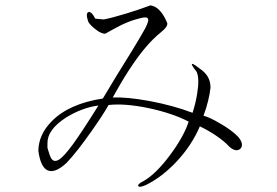

<svg xmlns="http://www.w3.org/2000/svg" viewBox="-20 -739 1040 721"><path d="M369.1 -666 337.9 -668.9Q322.3 -698.2 311.5 -693.4Q300.8 -688.5 311.5 -657.2Q319.3 -643.6 338.9 -628.9Q359.4 -612.3 375 -612.3Q411.1 -632.8 436.5 -645.5Q471.7 -662.1 497.1 -668Q528.3 -677.7 534.2 -670.9Q542 -664.1 525.4 -632.8Q508.8 -602.5 476.6 -549.8Q457 -518.6 418 -455.1L366.2 -369.1Q239.3 -349.6 174.8 -284.2Q125 -234.4 124 -172.9Q131.8 -114.3 156.2 -100.6Q184.6 -85 230.5 -127.9Q268.6 -168 324.2 -247.1Q370.1 -312.5 387.7 -344.7Q448.2 -351.6 538.1 -333Q628.9 -313.5 688.5 -282.2Q669.9 -225.6 618.2 -156.2Q566.4 -86.9 521.5 -60.5Q496.1 -47.9 499 -41Q502 -33.2 527.3 -43.9Q588.9 -74.2 643.6 -132.8Q700.2 -193.4 730.5 -264.6Q764.6 -248 793 -228.5Q823.2 -208 841.8 -187.5Q867.2 -166 882.8 -180.7Q897.5 -196.3 875 -224.6Q850.6 -250 806.6 -275.4Q768.6 -297.9 744.1 -304.7Q754.9 -332 761.7 -361.3Q768.6 -389.6 770.5 -410.2Q770.5 -434.6 758.8 -453.1Q750 -466.8 735.4 -477.5Q709 -498 703.1 -499Q693.4 -501 718.8 -468.8Q729.5 -443.4 720.7 -389.6Q715.8 -355.5 703.1 -315.4Q630.9 -342.8 543 -359.4Q458 -375 403.3 -373Q466.8 -488.3 521.5 -554.7Q551.8 -591.8 586.9 -620.1Q599.6 -630.9 602.5 -635.7Q608.4 -642.6 608.4 -651.4Q598.6 -675.8 585.9 -692.4Q567.4 -715.8 544.9 -718.8Q500 -702.1 455.1 -688.5Q397.5 -670.9 369.1 -666ZM158.2 -183.6V-202.1Q158.2 -252.9 228.5 -297.9Q289.1 -335 349.6 -342.8Q290 -247.1 253.9 -197.3Q219.7 -150.4 200.2 -138.7Q182.6 -128.9 172.9 -143.6Q167 -152.3 158.2 -183.6Z"/></svg>

Font: BatangChe
Style: Regular
Weight: 400
Monospace: yes
Version: Version 2.21